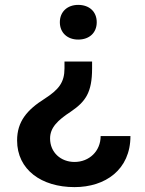

<svg xmlns="http://www.w3.org/2000/svg" viewBox="-20 -798 595 786"><path d="M357 -518V-546H244V-518C244 -460 220 -431 163 -394C90 -348 50 -300 50 -223C50 -103 150 -32 285 -32C411 -32 514 -103 514 -241H392C392 -179 345 -135 285 -135C229 -135 185 -174 185 -231C185 -275 215 -305 270 -341C330 -382 357 -419 357 -518ZM225 -707C225 -664 256 -636 300 -636C346 -636 376 -664 376 -707C376 -750 346 -778 300 -778C256 -778 225 -750 225 -707Z"/></svg>

Font: Wafeq Semi Bold
Style: Regular
Weight: 600
Designer: Rasmus Andersson & Azza Alameddine
Foundry: Google & TypeTogether
Version: Version 3.000;January 28, 2025;FontCreator 15.0.0.3014 64-bi